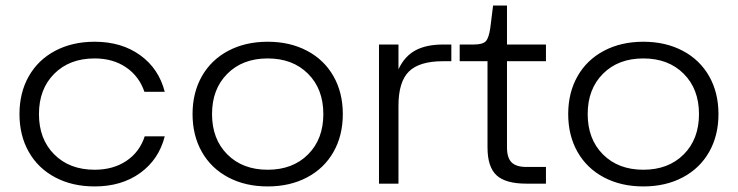

<svg xmlns="http://www.w3.org/2000/svg" viewBox="-20 -660 2652 690"><path d="M320 10Q240 10 178.5 -22.5Q117 -55 83.5 -114Q50 -173 50 -250Q50 -327 83.5 -386Q117 -445 178.5 -477.5Q240 -510 320 -510Q417 -510 484 -461.5Q551 -413 572 -330H499Q480 -386 433 -418Q386 -450 320 -450Q230 -450 175 -395Q120 -340 120 -250Q120 -160 175 -105Q230 -50 320 -50Q387 -50 434.5 -82Q482 -114 500 -170H572Q551 -87 484 -38.5Q417 10 320 10Z M1212 -250Q1212 -173 1178.5 -114Q1145 -55 1083.5 -22.5Q1022 10 942 10Q862 10 800.5 -22.5Q739 -55 705.5 -114Q672 -173 672 -250Q672 -327 705.5 -386Q739 -445 800.5 -477.5Q862 -510 942 -510Q1022 -510 1083.5 -477.5Q1145 -445 1178.5 -386Q1212 -327 1212 -250ZM1142 -250Q1142 -340 1087 -395Q1032 -450 942 -450Q852 -450 797 -395Q742 -340 742 -250Q742 -160 797 -105Q852 -50 942 -50Q1032 -50 1087 -105Q1142 -160 1142 -250Z M1342 -500H1412V-411Q1434 -458 1473 -479Q1512 -500 1572 -500H1602V-440H1572Q1487 -440 1449.5 -403Q1412 -366 1412 -280V0H1342Z M1732 -130V-440H1632V-500H1682Q1715 -500 1726 -512Q1737 -524 1742 -560L1752 -640H1802V-500H1942V-440H1802V-130Q1802 -93 1818.5 -76.5Q1835 -60 1872 -60H1942V0H1872Q1797 0 1764.5 -30Q1732 -60 1732 -130Z M2562 -250Q2562 -173 2528.5 -114Q2495 -55 2433.5 -22.5Q2372 10 2292 10Q2212 10 2150.5 -22.5Q2089 -55 2055.5 -114Q2022 -173 2022 -250Q2022 -327 2055.5 -386Q2089 -445 2150.5 -477.5Q2212 -510 2292 -510Q2372 -510 2433.5 -477.5Q2495 -445 2528.5 -386Q2562 -327 2562 -250ZM2492 -250Q2492 -340 2437 -395Q2382 -450 2292 -450Q2202 -450 2147 -395Q2092 -340 2092 -250Q2092 -160 2147 -105Q2202 -50 2292 -50Q2382 -50 2437 -105Q2492 -160 2492 -250Z"/></svg>

Font: Goli Light
Style: Regular
Weight: 300
Designer: jaikishan Patel
Foundry: MagicType
Version: Version 1.000